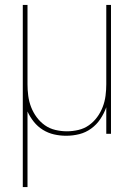

<svg xmlns="http://www.w3.org/2000/svg" viewBox="-20 -540 540 775"><path d="M72 215V-520H91V-200Q91 -177 94 -153.5Q97 -130 105.5 -108Q114 -86 128 -67Q142 -48 161 -34.5Q180 -21 203.5 -15.5Q227 -10 250 -10Q273 -10 296.5 -15.5Q320 -21 339 -34.5Q358 -48 372 -67Q386 -86 394.5 -108Q403 -130 406 -153.5Q409 -177 409 -200V-520H428V0H409V-107Q400 -82 385 -59.5Q370 -37 348 -21Q326 -5 300 1.5Q274 8 247 8Q222 8 198 2.5Q174 -3 153 -16Q132 -29 116.5 -48.5Q101 -68 91 -90V215Z"/></svg>

Font: Iosevka Term Curly Thin
Style: Regular
Weight: 100
Designer: Belleve Invis
Foundry: Belleve Invis
Version: Version 32.3.0